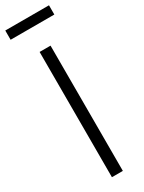

<svg xmlns="http://www.w3.org/2000/svg" viewBox="-246 -959 744 989"><g transform="rotate(-30 126.0 -464.5)"><path d="M94 0V-745H159V0ZM-4 -874V-929H256V-874Z"/></g></svg>

Font: Plus Jakarta Sans Light
Style: Regular
Weight: 300
Designer: Gumpita Rahayu
Foundry: Tokotype
Version: Version 2.006; ttfautohint (v1.8.4.7-5d5b)